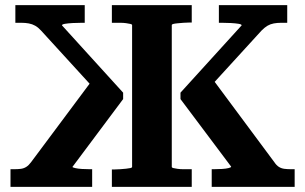

<svg xmlns="http://www.w3.org/2000/svg" viewBox="-20 -730 1192 750"><path d="M807 0V-69H815Q831 -69 847 -70Q863 -71 873 -73.5Q883 -76 883 -79L685 -343V-368L924 -631Q924 -635 912 -637Q900 -639 882.5 -640Q865 -641 847 -641H835V-710H1102V-641H1079Q1063 -641 1049.5 -638.5Q1036 -636 1025 -629.5Q1014 -623 1002 -611L769 -356L801 -434L1052 -96Q1060 -84 1069.5 -78Q1079 -72 1091 -70.5Q1103 -69 1118 -69H1131V0ZM340 0H21V-69H34Q50 -69 61.5 -70.5Q73 -72 82.5 -78Q92 -84 101 -96L353 -434L373 -356L140 -611Q129 -623 117.5 -629.5Q106 -636 92.5 -638.5Q79 -641 63 -641H40V-710H311V-641H300Q282 -641 264 -640Q246 -639 234 -637Q222 -635 222 -631L461 -368V-343L263 -78Q263 -76 273.5 -73.5Q284 -71 299.5 -70Q315 -69 331 -69H340ZM417 0V-68H426Q437 -68 449.5 -69Q462 -70 472.5 -71Q483 -72 489.5 -73.5Q496 -75 496 -78V-632Q496 -635 489.5 -636.5Q483 -638 472.5 -639.5Q462 -641 449.5 -641Q437 -641 426 -641H417V-710H729V-642H720Q709 -642 696.5 -641Q684 -640 673.5 -639Q663 -638 657 -636.5Q651 -635 651 -632V-78Q651 -75 657 -73.5Q663 -72 673.5 -70.5Q684 -69 696.5 -69Q709 -69 720 -69H729V0Z"/></svg>

Font: Roboto Serif SemiBold
Style: Regular
Weight: 600
Designer: Greg Gazdowicz
Foundry: Commercial Type
Version: Version 1.008